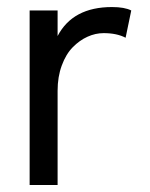

<svg xmlns="http://www.w3.org/2000/svg" viewBox="-20 -530 431 550"><path d="M300.8 -509.8Q336.9 -509.8 356 -500L339.8 -421.9Q314.5 -435.1 276.9 -435.1Q253.4 -435.1 230.7 -424.8Q208 -414.6 188.5 -394.8Q168.9 -375 157 -342.5Q145 -310.1 145 -270V0H64.9V-500H145V-426.8Q188.5 -509.8 300.8 -509.8Z"/></svg>

Font: Human Sans
Style: Regular
Weight: 400
Designer: Tim Radville
Foundry: Continuum
Version: Version 1.000;FEAKit 1.0